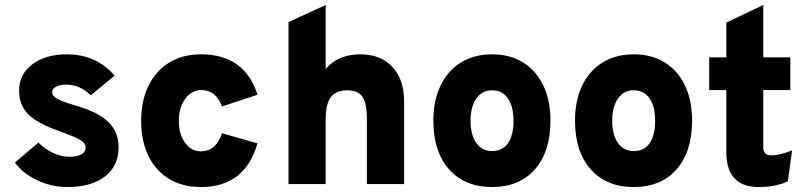

<svg xmlns="http://www.w3.org/2000/svg" viewBox="-20 -742 3253 774"><path d="M252 12Q188.5 12 130.5 -15Q72.5 -42 40 -87L135 -167Q160 -141.5 193.5 -125.8Q227 -110 257 -110Q325 -110 325 -148Q325 -159 316.5 -168Q308 -177 284.2 -187.8Q260.5 -198.5 215 -215Q127.5 -246.5 92.2 -283Q57 -319.5 57 -377Q57 -442.5 110.2 -482.8Q163.5 -523 249 -523Q368.5 -523 442 -437L346 -358Q301.5 -401 246 -401Q221.5 -401 205.8 -392.2Q190 -383.5 190 -370Q190 -356 209.2 -344.5Q228.5 -333 283 -317Q374.5 -291 416.2 -250.8Q458 -210.5 458 -148Q458 -73 403 -30.5Q348 12 252 12Z M790 12Q716 12 662 -20.5Q608 -53 578.5 -113Q549 -173 549 -255Q549 -336.5 578.8 -396.8Q608.5 -457 662.8 -490Q717 -523 790 -523Q966.5 -523 1018 -360L875 -313Q850 -379 792 -379Q752.5 -379 726.8 -344Q701 -309 701 -255Q701 -201 726 -166.5Q751 -132 790 -132Q851 -132 875 -205L1018 -164Q967.5 12 790 12Z M1143 0V-653L1293 -722V-464Q1343 -523 1433 -523Q1514 -523 1561.5 -472.5Q1609 -422 1609 -335V0H1459V-261Q1459 -325.5 1441.2 -351.8Q1423.5 -378 1380 -378Q1334.5 -378 1313.8 -350.5Q1293 -323 1293 -263V0Z M1964 12Q1854 12 1790.5 -59.2Q1727 -130.5 1727 -255Q1727 -337 1756 -397.2Q1785 -457.5 1838.2 -490.2Q1891.5 -523 1964 -523Q2036 -523 2088.8 -490.2Q2141.5 -457.5 2170.2 -397.5Q2199 -337.5 2199 -255Q2199 -130.5 2136.2 -59.2Q2073.5 12 1964 12ZM1964 -133Q2005.5 -133 2027.8 -164.8Q2050 -196.5 2050 -255Q2050 -313.5 2027.2 -345.8Q2004.5 -378 1964 -378Q1923.5 -378 1900.2 -345Q1877 -312 1877 -255Q1877 -198 1900.2 -165.5Q1923.5 -133 1964 -133Z M2535 12Q2425 12 2361.5 -59.2Q2298 -130.5 2298 -255Q2298 -337 2327 -397.2Q2356 -457.5 2409.2 -490.2Q2462.5 -523 2535 -523Q2607 -523 2659.8 -490.2Q2712.5 -457.5 2741.2 -397.5Q2770 -337.5 2770 -255Q2770 -130.5 2707.2 -59.2Q2644.5 12 2535 12ZM2535 -133Q2576.5 -133 2598.8 -164.8Q2621 -196.5 2621 -255Q2621 -313.5 2598.2 -345.8Q2575.5 -378 2535 -378Q2494.5 -378 2471.2 -345Q2448 -312 2448 -255Q2448 -198 2471.2 -165.5Q2494.5 -133 2535 -133Z M3039 12Q2908 12 2908 -129V-379H2839V-511H2908V-651L3057 -722V-511H3166V-379H3057V-147Q3057 -116 3088.5 -116Q3127 -116 3173 -136L3156 -11Q3107 12 3039 12Z"/></svg>

Font: Overpass Black
Style: Regular
Weight: 900
Designer: Delve Withrington, Dave Bailey, Thomas Jockin
Foundry: Delve Fonts LLC
Version: Version 4.000; ttfautohint (v1.8.3)